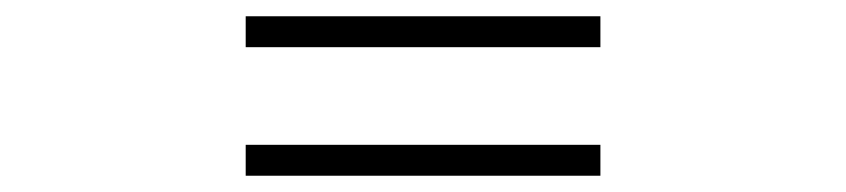

<svg xmlns="http://www.w3.org/2000/svg" viewBox="-20 -498 1040 236"><path d="M282 -478V-440H718V-478ZM282 -320V-282H718V-320Z"/></svg>

Font: Spoqa Han Sans Neo Medium
Style: Regular
Weight: 500
Designer: [Spoqa Han Sans Neo] Dong-huui Kim ___ Younghwa Kang ___ Yujin Lee ___ [Noto Sans] Ryoko NISHIZUKA ____ (kana & ideograp
Foundry: Spoqa (http://www.spoqa-han-sans.com)
Version: Version 1.100;hotconv 1.0.109;makeotfexe 2.5.65596